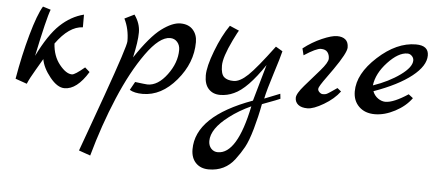

<svg xmlns="http://www.w3.org/2000/svg" viewBox="-51 -521 2266 995"><g transform="rotate(5 1082.0 -23.0)"><path d="M25.9 -21Q46.9 -144 77.4 -252.9Q107.9 -361.8 134.8 -405.8L175.8 -393.1Q157.7 -347.2 116.2 -147.9Q171.4 -260.7 227.3 -313.5Q283.2 -366.2 350.1 -382.8V-316.9Q278.3 -314 210.9 -220.2Q214.8 -155.3 249.5 -112.1Q284.2 -68.8 314.9 -68.8Q330.1 -68.8 379.9 -110.8L404.8 -88.9Q346.7 6.3 282.2 5.9Q245.1 5.9 206.5 -42Q168 -89.8 160.2 -134.8Q154.3 -123.5 126.2 -76.7Q98.1 -29.8 85.9 0Z M385.7 320.8Q387.7 314.9 423.1 217.5Q458.5 120.1 492.7 23.9Q586.9 -240.2 586.4 -265.1Q586.4 -329.1 560.5 -380.9L610.8 -405.8Q641.6 -362.8 641.6 -315.4Q641.6 -268.1 622.6 -184.1Q698.7 -297.9 754.6 -339.4Q810.5 -380.9 852.5 -380.9Q894.5 -380.9 917.5 -355.5Q940.4 -330.1 940.4 -291Q940.4 -183.1 863 -91.6Q785.6 0 688.5 0Q645.5 0 620.6 -15.1L644.5 -58.1Q697.8 -51.3 709.5 -50.8Q763.7 -50.8 810.5 -113.8Q857.4 -176.8 857.4 -243.2Q857.4 -268.1 843 -284.4Q828.6 -300.8 805.7 -300.8Q750.5 -300.8 681.2 -203.9Q611.8 -106.9 551.3 36.6Q490.7 180.2 445.8 341.8Z M971.2 263.2Q971.2 90.3 1261.2 -15.1L1315.4 -205.1Q1229.5 -76.2 1160.2 -45.9Q1126 -29.8 1088.6 -29.8Q1051.3 -29.8 1028.8 -54Q1006.3 -78.1 1006.3 -124Q1006.3 -169.9 1037.8 -252.4Q1069.3 -335 1108.4 -391.1L1157.2 -370.1Q1154.3 -367.2 1129.4 -316.9Q1085.4 -226.1 1085.4 -182.1Q1085.4 -138.2 1102.3 -123Q1119.1 -107.9 1152.1 -107.9Q1185.1 -107.9 1226.6 -147.5Q1268.1 -187 1355.5 -304.2L1391.1 -283.2Q1383.3 -250 1355.7 -163.6Q1328.1 -77.1 1318.4 -30.8L1399.4 -63L1402.3 -37.1Q1398.4 -34.2 1309.1 -1Q1296.9 64.9 1278.6 129.4Q1260.3 193.8 1241.7 227.5Q1223.1 261.2 1198.2 293.9Q1148.4 359.9 1063.5 359.9Q1021.5 359.9 996.3 334Q971.2 308.1 971.2 263.2ZM1054.2 212.9Q1054.2 236.8 1068.1 252Q1082 267.1 1103 267.1Q1203.6 267.1 1255.4 15.1Q1192.4 43.9 1144 81.1Q1054.2 148.9 1054.2 212.9Z M1502 -272 1493.2 -307.1Q1538.1 -342.3 1588.6 -364.3Q1639.2 -386.2 1667 -386.2Q1694.8 -386.2 1710.4 -373Q1726.1 -359.9 1726.1 -332Q1726.1 -304.2 1663.1 -213.9Q1649.9 -195.8 1636 -175.8Q1622.1 -155.8 1615.5 -147Q1608.9 -138.2 1603 -127.9Q1593.3 -112.8 1593 -104.5Q1592.8 -96.2 1601.3 -88.1Q1609.9 -80.1 1618.4 -80.1Q1627 -80.1 1633.1 -81.5Q1639.2 -83 1646 -87.4Q1652.8 -91.8 1658.2 -95.2L1691.9 -118.2L1711.9 -102.1Q1682.1 -62 1629.6 -31Q1577.1 0 1545.7 0Q1514.2 0 1497.6 -13.4Q1481 -26.9 1481 -48.8Q1481 -70.8 1519 -114.5Q1557.1 -158.2 1595.5 -202.1Q1633.8 -246.1 1633.8 -266.1Q1633.8 -286.1 1623.3 -299.6Q1612.8 -313 1588.9 -313Q1564.9 -313 1502 -272Z M1782.7 -108.9Q1782.7 -200.7 1880.1 -289.8Q1977.5 -378.9 2077.6 -378.9Q2143.6 -378.9 2143.6 -327.1Q2143.6 -272.9 2074.2 -218Q2004.9 -163.1 1878.9 -118.2Q1887.7 -95.2 1906.7 -82Q1925.8 -68.8 1945.8 -68.8Q1988.3 -69.3 2062.5 -118.2L2085.9 -100.1Q2055.2 -57.1 2001 -28.6Q1946.8 0 1895.8 0Q1844.7 0 1813.7 -30Q1782.7 -60.1 1782.7 -108.9ZM1873.5 -147.9Q1954.6 -175.8 2012.7 -217.8Q2070.8 -259.8 2070.8 -294.9Q2070.8 -308.1 2060.8 -318.1Q2050.8 -328.1 2037.6 -328.1Q1990.7 -328.1 1936 -269.5Q1881.3 -210.9 1873.5 -147.9Z"/></g></svg>

Font: Marck Script
Style: Regular
Weight: 400
Designer: Denis Masharov, Marck Fogel
Foundry: Denis Masharov
Version: Version 1.002